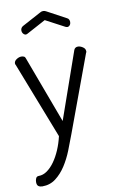

<svg xmlns="http://www.w3.org/2000/svg" viewBox="-101 -754 622 1038"><g transform="rotate(-10 210.0 -234.5)"><path d="M17 -439Q14 -443 14 -448Q14 -461 27.5 -470Q41 -479 54 -479Q62 -479 68.5 -476Q75 -473 77 -465L214 -97L343 -465Q349 -479 365 -479Q377 -479 391 -470Q405 -461 405 -447Q405 -445 405 -443Q405 -441 403 -439L248 -19Q233 22 215.5 66Q198 110 174 147Q150 184 118.5 208Q87 232 45 232Q32 232 23.5 226Q15 220 15 203Q15 192 19.5 182.5Q24 173 35 173Q59 173 81 157.5Q103 142 122 115.5Q141 89 156 54Q171 19 180 -20ZM109 -595Q107 -594 104.5 -593Q102 -592 100 -592Q92 -592 85.5 -599.5Q79 -607 79 -618Q79 -624 82 -630Q85 -636 92 -640L196 -696Q204 -701 213 -701Q222 -701 230 -696L334 -640Q341 -637 344 -630.5Q347 -624 347 -617Q347 -607 341 -600Q335 -593 327 -593Q325 -593 322 -594Q319 -595 317 -596L213 -651Z"/></g></svg>

Font: AkaAcidDosis
Style: Regular
Weight: 400
Designer: Edgar Tolentino, Pablo Impallari, Igino Marini, Aka-Acid
Foundry: Edgar Tolentino, Pablo Impallari, Igino Marini, Cyberella
Version: Version 1.007